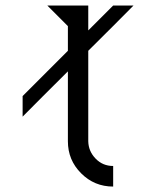

<svg xmlns="http://www.w3.org/2000/svg" viewBox="-20 -687 538 707"><path d="M471.7 -666.7Q404.2 -598.3 305 -500V-166.7Q305.8 -130 332.1 -102.9Q358.3 -75.8 396.7 -75.8V0Q327.5 0 278.8 -48.8Q230 -97.5 230 -166.7V-424.2Q130 -325 63.3 -257.5V-333.3L230 -500V-590.8L154.2 -666.7H305V-575L396.7 -666.7Z"/></svg>

Font: 0xA000
Style: Regular
Weight: 400
Version: Version 0.1